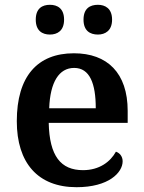

<svg xmlns="http://www.w3.org/2000/svg" viewBox="-20 -770 598 800"><path d="M388 -626C418 -626 447 -642 447 -688C447 -735 418 -750 388 -750C355 -750 328 -735 328 -688C328 -642 355 -626 388 -626ZM188 -626C219 -626 247 -642 247 -688C247 -735 219 -750 188 -750C156 -750 129 -735 129 -688C129 -642 156 -626 188 -626ZM299 10C433 10 491 -51 491 -98C491 -119 478 -133 463 -138C440 -96 394 -61 326 -61C233 -61 186 -120 183 -258H512V-308C512 -466 427 -548 288 -548C136 -548 50 -452 50 -265C50 -91 138 10 299 10ZM379 -319H185C189 -428 226 -487 289 -487C354 -487 379 -422 379 -319Z"/></svg>

Font: Noto Serif Georgian SemiBold
Style: Regular
Weight: 600
Designer: Monotype Design Team, Akaki Razmadze
Foundry: Google LLC
Version: Version 2.003